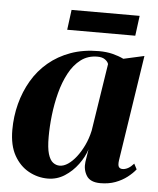

<svg xmlns="http://www.w3.org/2000/svg" viewBox="-50 -712 633 767"><g transform="rotate(5 266.0 -328.0)"><path d="M447 -86Q444.5 -66.5 449.2 -59.8Q454 -53 464 -53Q474.5 -53 485.8 -59Q497 -65 509 -78.5L520.5 -56.5Q508 -40.5 487.8 -24.8Q467.5 -9 440.8 1Q414 11 380.5 11Q340 11 325 -13.2Q310 -37.5 314 -68.5L322 -119.5Q312.5 -89 290.2 -58.8Q268 -28.5 237.2 -8.8Q206.5 11 169.5 11Q129 11 93 -8.8Q57 -28.5 34.5 -68.5Q12 -108.5 12 -170.5Q12 -224.5 25.2 -275.2Q38.5 -326 64 -369.5Q89.5 -413 127.8 -445.2Q166 -477.5 216.5 -495.8Q267 -514 329 -514Q359.5 -514 383.8 -508Q408 -502 429 -492L512 -510.5ZM370 -465.5Q367.5 -475 356.2 -483.2Q345 -491.5 325.5 -491.5Q287 -491.5 259 -470.2Q231 -449 211.8 -413Q192.5 -377 181 -332.8Q169.5 -288.5 164.2 -242.5Q159 -196.5 159 -155Q159 -111 166.2 -87Q173.5 -63 185.8 -53.8Q198 -44.5 212.5 -44.5Q229 -44.5 246 -56Q263 -67.5 279 -88Q295 -108.5 308 -135.8Q321 -163 328 -195ZM206 -668.5H479L468.5 -588H195.5Z"/></g></svg>

Font: Merriweather 144pt
Style: Bold Italic
Weight: 700
Italic angle: -7.8°
Version: Version 2.101